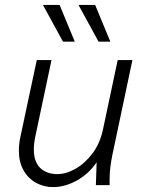

<svg xmlns="http://www.w3.org/2000/svg" viewBox="-20 -755 606 783"><path d="M57 -140Q57 -168 63 -196L130 -510H190L124 -198Q118 -170 118 -146Q118 -95 144 -70Q170 -45 214 -45Q250 -45 288.5 -67Q327 -89 358 -130.5Q389 -172 401 -232L460 -510H520L438 -122Q433 -97 430 -73.5Q427 -50 427 -25V0H371L374 -93Q342 -46 293.5 -19Q245 8 196 8Q159 8 127 -9.5Q95 -27 76 -60.5Q57 -94 57 -140ZM155 -735H223L285 -585H237ZM300 -735H368L430 -585H382Z"/></svg>

Font: Radio Canada Light
Style: Italic
Weight: 300
Italic angle: -12°
Designer: Charles Daoud, Etienne Aubert Bonn, Alexandre Saumier Demers, Jacques Le Bailly
Foundry: Radio-Canada
Version: Version 2.104; ttfautohint (v1.8.4.7-5d5b);gftools[0.9.28.de